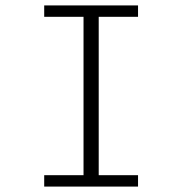

<svg xmlns="http://www.w3.org/2000/svg" viewBox="-20 -688 672 708"><path d="M143 0V-42H288V-626H143V-668H489V-626H344V-42H489V0Z"/></svg>

Font: Atkinson Hyperlegible Mono ExtraLight
Style: Regular
Weight: 200
Monospace: yes
Designer: Elliott Scott, Megan Eiswerth, Linus Boman, Theodore Petrosky, Letters from Sweden
Foundry: Applied Design Works, Letters from Sweden
Version: Version 2.001